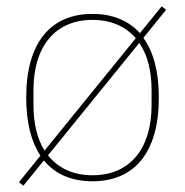

<svg xmlns="http://www.w3.org/2000/svg" viewBox="-20 -562 586 608"><path d="M54 26 119 -54C155 -10 207 12 273 12C405 12 483 -78 483 -253C483 -335 466 -398 434 -442L506 -531L492 -542L423 -457C387 -497 336 -518 273 -518C141 -518 63 -428 63 -253C63 -174 79 -113 108 -69L40 15ZM273 -7C211 -7 164 -30 132 -70L421 -426C447 -389 460 -338 460 -277V-229C460 -93 393 -7 273 -7ZM86 -229V-277C86 -413 153 -499 273 -499C332 -499 378 -478 410 -441L121 -85C98 -122 86 -171 86 -229Z"/></svg>

Font: IBM Plex Thai Thin
Style: Regular
Weight: 100
Designer: Mike Abbink, Paul van der Laan, Pieter van Rosmalen, Ben Mitchell, Mark Frömberg
Foundry: Bold Monday
Version: Version 1.0